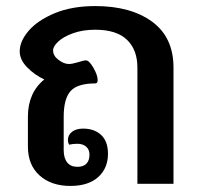

<svg xmlns="http://www.w3.org/2000/svg" viewBox="-20 -606 652 633"><path d="M552 -383V0H433V-383Q433 -442 398.5 -475Q364 -508 294 -508Q253 -508 221 -496.5Q189 -485 172 -469Q155 -453 155 -440Q155 -422 173 -408.5Q191 -395 207 -395Q218 -395 238 -401Q256 -407 263 -407Q274 -407 288 -382.5Q302 -358 302 -342Q302 -331 294 -331Q235 -331 212.5 -305.5Q190 -280 190 -221V-111Q190 -85 201.5 -70.5Q213 -56 235 -56Q255 -56 265 -66.5Q275 -77 275 -96Q275 -113 264 -122.5Q253 -132 235 -132Q220 -132 208 -129Q204 -136 204 -145Q204 -161 217.5 -171.5Q231 -182 254 -182Q291 -182 313.5 -161Q336 -140 336 -99Q336 -51 303.5 -22Q271 7 212 7Q149 7 110.5 -27.5Q72 -62 72 -123V-221Q72 -300 126 -344Q94 -359 69.5 -384Q45 -409 45 -437Q45 -470 74.5 -504.5Q104 -539 160.5 -562.5Q217 -586 294 -586Q411 -586 481.5 -534.5Q552 -483 552 -383Z"/></svg>

Font: Krub SemiBold
Style: Regular
Weight: 600
Version: Version 1.000; ttfautohint (v1.6)